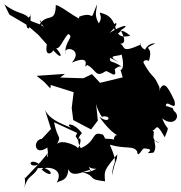

<svg xmlns="http://www.w3.org/2000/svg" viewBox="-98 -783 832 881"><path d="M249 -158C287 -101 239 -134 278 -172C239 -224 197 -217 230 -196C167 -221 128 -240 109 -277L136 -191L94 -146C52 -142 57 -63 119 -106C131 -39 104 -63 130 -90C69 -19 118 -71 17 35C7 9 23 34 14 78C30 12 66 31 83 -31C32 -3 27 -64 81 -31C44 7 123 -26 93 -5C142 37 150 4 107 -11C125 -19 198 -7 162 55C177 44 213 50 216 -8C233 51 332 -28 319 5C303 -39 303 -5 345 -9C349 -13 320 12 279 6C351 29 296 39 384 49C380 -3 379 1 440 -75C440 -42 428 -46 417 22C417 -54 451 -15 406 -119C484 -97 511 -117 531 -89C534 -54 552 -98 562 -102C634 -98 541 -72 607 -83C631 -122 585 -159 635 -125C571 -150 643 -187 579 -188C631 -164 605 -247 658 -153C683 -216 671 -175 646 -240C699 -197 735 -249 701 -273C688 -291 710 -282 663 -297C663 -333 717 -262 702 -322C671 -389 651 -419 630 -360C653 -413 561 -420 636 -376C603 -455 609 -409 561 -494C556 -513 591 -507 584 -500C612 -582 545 -549 615 -584C565 -589 544 -508 592 -549C536 -553 544 -604 548 -579C440 -529 489 -582 440 -585C424 -591 505 -554 456 -644C505 -673 467 -672 405 -632C483 -706 383 -676 444 -630C456 -634 451 -659 500 -619C410 -597 454 -681 390 -715C329 -739 385 -715 355 -676C333 -716 345 -730 347 -763C308 -667 346 -736 266 -707C259 -664 250 -645 332 -684C284 -663 192 -755 158 -760C157 -672 118 -726 83 -670C122 -659 48 -736 111 -647C92 -686 30 -672 26 -713C11 -652 46 -612 42 -717C53 -712 23 -703 35 -697C16 -729 -15 -714 -78 -763L-55 -716L25 -669L78 -623L117 -579C102 -501 169 -557 139 -562C179 -507 209 -516 136 -586C172 -525 181 -592 215 -627C245 -613 197 -596 202 -534C188 -578 289 -559 232 -496C337 -540 273 -453 302 -485C346 -462 339 -424 386 -456C397 -463 447 -408 426 -473C394 -416 432 -488 460 -477C402 -519 405 -475 407 -552C359 -530 356 -545 450 -496C383 -533 441 -522 460 -533C465 -515 474 -466 455 -462L465 -428L361 -403L324 -443L285 -424L178 -427L200 -444L70 -435L105 -407L133 -377L135 -393L240 -360L231 -288L238 -232L320 -189L351 -230L343 -306C354 -259 383 -233 368 -247C417 -260 407 -208 357 -248C437 -134 476 -161 434 -163C404 -131 465 -144 382 -147C353 -170 412 -101 375 -165C318 -184 349 -137 273 -103C238 -160 296 -168 258 -98C274 -108 185 -148 164 -122C185 -165 167 -138 150 -222L256 -173Z"/></svg>

Font: Hussar Lance
Style: ExBd
Weight: 700
Foundry: Cannot Into Space Fonts, PlusOne Fonts
Version: Version 2.270